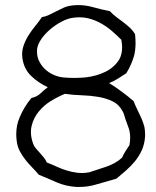

<svg xmlns="http://www.w3.org/2000/svg" viewBox="-20 -698 624 767"><path d="M559.6 -153.3Q557.6 -122.1 546.4 -97.7Q535.2 -73.2 518.6 -53.2Q502 -33.2 482.4 -16.1Q462.9 1 445.3 15.6Q407.2 26.4 367.2 38.1Q333 48.8 296.9 48.8H285.2Q241.2 45.9 205.1 29.8Q168.9 13.7 134.8 0Q123 -14.6 108.9 -28.8Q94.7 -43 82 -59.1Q69.3 -75.2 59.6 -93.3Q49.8 -111.3 46.9 -133.8Q44.9 -148.4 44.9 -162.1Q44.9 -198.2 58.6 -229.5Q76.2 -271.5 105.5 -306.6Q127.9 -311.5 141.6 -324.7Q155.3 -337.9 170.9 -349.6Q132.8 -367.2 104 -395Q75.2 -422.9 69.3 -466.8Q68.4 -473.6 68.4 -480.5Q68.4 -499 74.2 -515.6Q82 -538.1 94.7 -558.1Q107.4 -578.1 122.1 -595.7Q136.7 -613.3 147.5 -629.9Q162.1 -631.8 176.3 -638.7Q190.4 -645.5 204.6 -652.8Q218.8 -660.2 233.9 -667Q249 -673.8 265.6 -675.8Q279.3 -677.7 292 -677.7Q319.3 -677.7 345.7 -670.9Q383.8 -660.2 418.9 -653.3Q430.7 -640.6 444.3 -630.4Q458 -620.1 471.7 -609.9Q485.4 -599.6 498 -587.9Q510.7 -576.2 519.5 -561.5Q521.5 -543 521.5 -526.4Q521.5 -495.1 514.6 -471.7Q502.9 -434.6 484.4 -405.3Q467.8 -394.5 451.7 -384.3Q435.5 -374 416 -366.2Q442.4 -349.6 466.8 -331.5Q491.2 -313.5 513.7 -293.9Q520.5 -276.4 528.8 -259.8Q537.1 -243.2 544.4 -226.6Q551.8 -210 556.6 -192.4Q559.6 -177.7 559.6 -161.1ZM464.8 -539.1Q448.2 -555.7 428.2 -573.2Q408.2 -590.8 383.8 -604.5Q359.4 -618.2 332 -625Q315.4 -628.9 297.9 -628.9Q285.2 -628.9 271.5 -627Q249 -624 224.6 -610.8Q200.2 -597.7 179.2 -579.6Q158.2 -561.5 144 -540.5Q129.9 -519.5 127.9 -500V-491.2Q127.9 -472.7 134.8 -457Q143.6 -437.5 158.7 -422.9Q173.8 -408.2 193.4 -399.4Q212.9 -390.6 232.4 -388.7Q253.9 -386.7 275.4 -386.7Q296.9 -386.7 320.3 -388.7Q365.2 -393.6 400.9 -411.1Q436.5 -428.7 456.1 -460Q467.8 -480.5 467.8 -508.8Q467.8 -522.5 464.8 -539.1ZM497.1 -118.2Q500 -134.8 500 -147.5Q500 -160.2 498 -170.9Q496.1 -181.6 492.2 -191.4Q488.3 -201.2 484.4 -212.9Q480.5 -222.7 477.5 -233.9Q474.6 -245.1 470.7 -252Q456.1 -280.3 430.2 -293Q404.3 -305.7 372.6 -311Q340.8 -316.4 306.2 -317.4Q271.5 -318.4 239.3 -323.2Q210.9 -311.5 183.1 -294.4Q155.3 -277.3 134.8 -252.4Q114.3 -227.5 106.4 -195.3Q103.5 -183.6 103.5 -170.9Q103.5 -148.4 112.3 -124Q116.2 -113.3 123.5 -105Q130.9 -96.7 138.7 -87.9Q146.5 -79.1 154.3 -69.8Q162.1 -60.5 167 -48.8Q187.5 -41 206.5 -32.2Q225.6 -23.4 246.1 -17.1Q266.6 -10.7 289.1 -7.8Q297.9 -6.8 306.6 -6.8Q321.3 -6.8 336.9 -9.8Q356.4 -16.6 374 -22Q391.6 -27.3 407.7 -33.2Q423.8 -39.1 439 -47.4Q454.1 -55.7 467.8 -68.4Q473.6 -82 481.4 -94.2Q489.3 -106.4 497.1 -118.2Z"/></svg>

Font: Crafty Girls
Style: Regular
Weight: 400
Designer: Crystal Kluge
Foundry: Font Diner, Inc DBA Tart Workshop
Version: Version 1.001